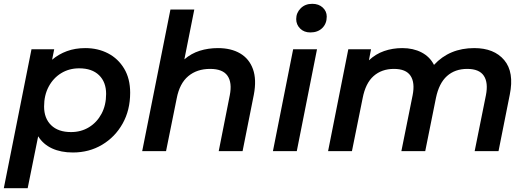

<svg xmlns="http://www.w3.org/2000/svg" viewBox="-30 -792 2763 1006"><path d="M352 7Q289 7 242.5 -14.5Q196 -36 170 -78L115 194H-10L135 -534H254L243 -479Q277 -508 320.5 -524Q364 -540 417 -540Q483 -540 536 -512.5Q589 -485 620.5 -432.5Q652 -380 652 -306Q652 -215 612.5 -144.5Q573 -74 505 -33.5Q437 7 352 7ZM342 -100Q395 -100 436.5 -125.5Q478 -151 502 -196Q526 -241 526 -300Q526 -362 489 -398Q452 -434 385 -434Q332 -434 290.5 -408.5Q249 -383 225 -338Q201 -293 201 -234Q201 -172 238 -136Q275 -100 342 -100Z M1112 -540Q1181 -540 1228.5 -512Q1276 -484 1295.5 -429.5Q1315 -375 1300 -296L1241 0H1116L1174 -293Q1187 -359 1162 -395Q1137 -431 1071 -431Q1002 -431 956.5 -393Q911 -355 896 -277L840 0H715L863 -742H988L936 -481Q972 -512 1016.5 -526Q1061 -540 1112 -540Z M1400 0 1506 -534H1631L1525 0ZM1596 -622Q1563 -622 1542.5 -642.5Q1522 -663 1522 -692Q1522 -725 1545.5 -748.5Q1569 -772 1606 -772Q1640 -772 1661 -752.5Q1682 -733 1682 -705Q1682 -668 1658.5 -645Q1635 -622 1596 -622Z M2455 -540Q2559 -540 2612 -477Q2665 -414 2641 -296L2582 0H2457L2516 -293Q2529 -359 2505 -395Q2481 -431 2418 -431Q2354 -431 2312 -393.5Q2270 -356 2254 -278L2198 0H2073L2132 -293Q2145 -359 2121 -395Q2097 -431 2034 -431Q1970 -431 1927.5 -393.5Q1885 -356 1870 -277L1814 0H1689L1795 -534H1914L1903 -476Q1938 -509 1982.5 -524.5Q2027 -540 2078 -540Q2135 -540 2178.5 -517.5Q2222 -495 2244 -452Q2325 -540 2455 -540Z"/></svg>

Font: Montserrat SemiBold
Style: Italic
Weight: 600
Italic angle: -11.3°
Designer: Julieta Ulanovsky
Foundry: Julieta Ulanovsky
Version: Version 9.000; ttfautohint (v1.8.4.7-5d5b)